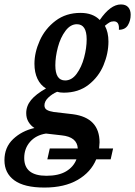

<svg xmlns="http://www.w3.org/2000/svg" viewBox="-67 -604 608 864"><path d="M521 -538Q521 -511 508.5 -490.5Q496 -470 468 -470Q471 -508 445 -508Q434 -508 425.5 -503Q417 -498 405 -488Q421 -459 421 -417Q421 -364 399 -311Q377 -258 331.5 -222.5Q286 -187 220 -187Q202 -187 190 -191Q167 -181 150 -164.5Q133 -148 133 -130Q133 -116 144 -109.5Q155 -103 175 -100L261 -90Q381 -74 381 37Q381 46 379 64H442L431 113H366Q342 171 282.5 205.5Q223 240 133 240Q42 240 -2.5 207.5Q-47 175 -47 117Q-47 59 -8 22Q31 -15 88 -28Q72 -38 61.5 -55Q51 -72 51 -95Q51 -127 72.5 -153.5Q94 -180 140 -206Q115 -221 101.5 -249.5Q88 -278 88 -317Q88 -368 112 -421.5Q136 -475 183 -510.5Q230 -546 295 -546Q351 -546 382 -514Q430 -584 477 -584Q499 -584 510 -571.5Q521 -559 521 -538ZM323 -427Q323 -495 279 -495Q250 -495 227.5 -465Q205 -435 193.5 -391.5Q182 -348 182 -310Q182 -242 226 -242Q256 -242 278 -272Q300 -302 311.5 -345Q323 -388 323 -427ZM42 107Q42 187 142 187Q197 187 230.5 167Q264 147 277 113H146L157 64H283Q280 12 210 5L140 -3Q95 4 68.5 34Q42 64 42 107Z"/></svg>

Font: Noto Serif CondSemiBold
Style: Italic
Weight: 600
Width: 3
Italic angle: -12°
Designer: Monotype Design Team
Foundry: Monotype Imaging Inc.
Version: Version 1.001